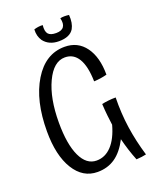

<svg xmlns="http://www.w3.org/2000/svg" viewBox="-166 -985 899 1109"><g transform="rotate(-20 284.0 -430.5)"><path d="M486 -348Q484 -251 497 -161.5Q510 -72 538 21Q526 24 510 26Q494 28 477 29Q463 -6 452 -40.5Q441 -75 432 -111Q397 -43 350.5 -11Q304 21 242 21Q152 21 99 -65Q46 -151 46 -299Q46 -488 118 -606Q190 -724 308 -724Q389 -724 435 -661Q481 -598 481 -490Q462 -485 442.5 -482Q423 -479 401 -478Q399 -571 370.5 -618.5Q342 -666 289 -666Q219 -666 173.5 -569Q128 -472 128 -323Q128 -190 162.5 -116.5Q197 -43 259 -43Q312 -43 351.5 -85Q391 -127 413 -207Q409 -236 405.5 -268.5Q402 -301 400 -339Q418 -343 440.5 -345.5Q463 -348 486 -348ZM197 -807Q187 -822 182.5 -839Q178 -856 179 -878Q191 -882 205 -884Q219 -886 233 -885Q229 -847 242.5 -831Q256 -815 291 -815Q325 -815 338 -833.5Q351 -852 342 -887Q353 -890 367.5 -890Q382 -890 396 -888Q398 -862 394.5 -841.5Q391 -821 382 -805Q370 -785 347 -775Q324 -765 290 -765Q260 -765 236.5 -775.5Q213 -786 197 -807Z"/></g></svg>

Font: Atma
Style: Regular
Weight: 400
Designer: Gregori Vincens, Jeremie Hornus, Riccardo Olocco, Yoann Minet.
Foundry: black foundry
Version: Version 1.102;PS 1.100;hotconv 1.0.86;makeotf.lib2.5.63406